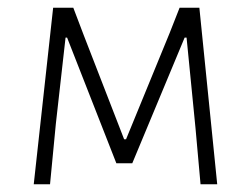

<svg xmlns="http://www.w3.org/2000/svg" viewBox="-20 -475 649 495"><path d="M67 0 117 -455H169L196 -384L300 -116H305L417 -389L443 -455H494L540 0H497L484 -145L461 -378H456L321 -54H280L153 -378H149L124 -156L109 0Z"/></svg>

Font: Alegreya Sans Light
Style: Regular
Weight: 300
Designer: Juan Pablo del Peral
Foundry: Huerta Tipografica
Version: Version 2.007